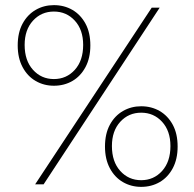

<svg xmlns="http://www.w3.org/2000/svg" viewBox="-20 -718 754 748"><path d="M190 -698Q151 -698 119 -679.5Q87 -661 68 -626Q49 -591 49 -541Q49 -492 68 -456.5Q87 -421 119 -402.5Q151 -384 190 -384Q230 -384 262 -402.5Q294 -421 313 -456.5Q332 -492 332 -541Q332 -591 313 -626Q294 -661 262 -679.5Q230 -698 190 -698ZM117 0 571 -688H602L150 0ZM190 -673Q239 -673 271.5 -637.5Q304 -602 304 -543Q304 -482 271.5 -446Q239 -410 190 -410Q141 -410 108.5 -446Q76 -482 76 -543Q76 -602 108.5 -637.5Q141 -673 190 -673ZM530 -304Q491 -304 459 -285.5Q427 -267 408 -232Q389 -197 389 -147Q389 -98 408 -62.5Q427 -27 459 -8.5Q491 10 530 10Q570 10 602 -8.5Q634 -27 653 -62.5Q672 -98 672 -147Q672 -197 653 -232Q634 -267 602 -285.5Q570 -304 530 -304ZM416 -149Q416 -208 448.5 -243.5Q481 -279 530 -279Q579 -279 611.5 -243.5Q644 -208 644 -149Q644 -88 611.5 -52Q579 -16 530 -16Q481 -16 448.5 -52Q416 -88 416 -149Z"/></svg>

Font: Roundo Variable
Style: Regular
Weight: 200
Designer: Shiva Nallaperumal
Foundry: Indian Type Foundry
Version: Version 2.000